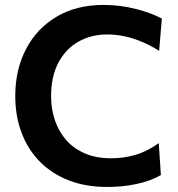

<svg xmlns="http://www.w3.org/2000/svg" viewBox="-20 -747 724 780"><path d="M414.5 12.5Q328.5 12.5 259.5 -14.2Q190.5 -41 142 -90.2Q93.5 -139.5 67.8 -207.2Q42 -275 42 -356.5Q42 -464 85.8 -547.8Q129.5 -631.5 210 -679.2Q290.5 -727 401.5 -727Q436 -727 469.8 -722.5Q503.5 -718 534.2 -710Q565 -702 591.2 -692.2Q617.5 -682.5 637.5 -671.5L626.5 -540.5Q588 -564.5 551.5 -579.2Q515 -594 481.2 -600.5Q447.5 -607 416 -607Q350 -607 298.2 -577.5Q246.5 -548 217 -492Q187.5 -436 187.5 -356.5Q187.5 -305 202.8 -259.2Q218 -213.5 248.5 -178.5Q279 -143.5 324.8 -123.8Q370.5 -104 431.5 -104Q455.5 -104 480 -107.2Q504.5 -110.5 529 -117.5Q553.5 -124.5 577.5 -136.5Q601.5 -148.5 625 -165.5L633.5 -36Q612.5 -23.5 586.5 -14.2Q560.5 -5 532.2 1Q504 7 474 9.8Q444 12.5 414.5 12.5Z"/></svg>

Font: Commissioner Thin SemiBold
Style: Regular
Weight: 600
Version: Version 1.000